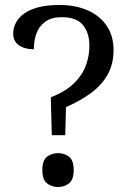

<svg xmlns="http://www.w3.org/2000/svg" viewBox="-20 -744 514 771"><path d="M184 -353Q244 -377 277.5 -410Q311 -443 325 -481.5Q339 -520 339 -560Q339 -612 313 -643.5Q287 -675 228 -675Q187 -675 162 -657Q137 -639 126.5 -610Q116 -581 116 -546Q80 -546 56.5 -562Q33 -578 33 -609Q33 -633 44.5 -654Q56 -675 79 -691Q102 -707 137 -715.5Q172 -724 220 -724Q283 -724 332 -702.5Q381 -681 408.5 -640.5Q436 -600 436 -543Q436 -488 413 -446Q390 -404 347.5 -372Q305 -340 245 -314L242 -201H188ZM213 7Q187 7 168.5 -8Q150 -23 150 -61Q150 -100 168.5 -114.5Q187 -129 213 -129Q239 -129 257.5 -114.5Q276 -100 276 -61Q276 -23 257.5 -8Q239 7 213 7Z"/></svg>

Font: Noto Serif Hebrew
Style: Regular
Weight: 400
Designer: Monotype Design Team
Foundry: Monotype Imaging Inc.
Version: Version 2.003